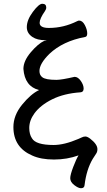

<svg xmlns="http://www.w3.org/2000/svg" viewBox="-20 -827 568 1017"><path d="M409 170Q395 170 373.5 153.5Q352 137 352 117Q352 99 368 57Q384 15 396 -4Q335 18 266 18Q197 18 151 -3Q51 -46 51 -154Q51 -216 97 -272.5Q143 -329 187 -350Q111 -369 104 -462Q104 -504 143 -550Q182 -596 215 -611L227 -613Q227 -614 221 -614Q177 -614 152 -631Q122 -651 122 -683Q122 -721 154 -764Q186 -807 204 -807Q225 -807 225 -787Q225 -778 218 -768Q190 -728 190 -706Q190 -679 239 -679Q317 -679 389 -715Q395 -718 399 -718Q417 -718 429.5 -694Q442 -670 442 -650Q442 -632 430 -631Q313 -609 242 -542Q189 -490 189 -451Q189 -429 204 -418Q221 -404 279 -404Q306 -404 375 -420Q393 -420 408 -398.5Q423 -377 423 -358Q423 -339 406 -338Q319 -332 256.5 -301Q194 -270 162 -226Q135 -189 135 -149Q135 -116 149 -95Q169 -59 264 -59Q320 -59 395 -91Q399 -92 410.5 -98Q422 -104 432 -104Q442 -104 457 -93Q496 -63 496 -37Q496 -23 489.5 -13.5Q483 -4 471 15Q438 71 428 153Q427 170 409 170Z"/></svg>

Font: LXGW WenKai Lite Medium
Style: Regular
Weight: 500
Designer: LXGW / Fontworks Inc.
Foundry: LXGW / Fontworks Inc.
Version: Version 1.511; March 25, 2025